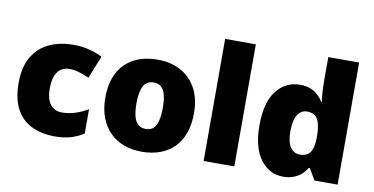

<svg xmlns="http://www.w3.org/2000/svg" viewBox="-74 -963 2290 1177"><g transform="rotate(10 1071.0 -375.0)"><path d="M318 10Q234 10 172 -20Q110 -50 76 -113Q42 -176 42 -274Q42 -375 80 -438.5Q118 -502 183.5 -532.5Q249 -563 333 -563Q384 -563 429.5 -552Q475 -541 514 -521L458 -380Q424 -395 394.5 -404Q365 -413 333 -413Q304 -413 282 -398Q260 -383 248 -352.5Q236 -322 236 -275Q236 -227 248.5 -198Q261 -169 283 -155.5Q305 -142 334 -142Q375 -142 416.5 -155Q458 -168 495 -191V-39Q461 -17 418 -3.5Q375 10 318 10Z M1133 -278Q1133 -209 1114 -155Q1095 -101 1059 -64.5Q1023 -28 972 -9Q921 10 856 10Q796 10 745.5 -9Q695 -28 658.5 -64.5Q622 -101 601.5 -155Q581 -209 581 -278Q581 -370 614.5 -433.5Q648 -497 710 -530Q772 -563 859 -563Q939 -563 1000.5 -530Q1062 -497 1097.5 -433.5Q1133 -370 1133 -278ZM775 -278Q775 -231 783 -198Q791 -165 809.5 -148.5Q828 -132 858 -132Q888 -132 905.5 -148.5Q923 -165 931 -198Q939 -231 939 -278Q939 -325 931 -357Q923 -389 905 -405Q887 -421 857 -421Q814 -421 794.5 -385Q775 -349 775 -278Z M1433 0H1242V-760H1433Z M1737 10Q1652 10 1596.5 -63Q1541 -136 1541 -276Q1541 -418 1597.5 -490.5Q1654 -563 1744 -563Q1781 -563 1808 -552.5Q1835 -542 1855 -523.5Q1875 -505 1889 -482H1893Q1889 -503 1886.5 -540Q1884 -577 1884 -612V-760H2076V0H1932L1891 -70H1884Q1871 -48 1851 -30Q1831 -12 1803 -1Q1775 10 1737 10ZM1815 -141Q1861 -141 1880 -170Q1899 -199 1900 -259V-274Q1900 -339 1881.5 -374Q1863 -409 1813 -409Q1779 -409 1756.5 -376Q1734 -343 1734 -273Q1734 -204 1756.5 -172.5Q1779 -141 1815 -141Z"/></g></svg>

Font: Noto Sans Devanagari Black
Style: Regular
Weight: 900
Version: Version 2.003